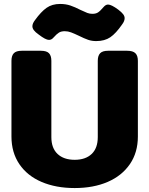

<svg xmlns="http://www.w3.org/2000/svg" viewBox="-20 -937 756 972"><path d="M379 -756Q356 -767 340 -773Q324 -779 308 -779Q290 -779 278.5 -772Q267 -765 251 -747Q241 -735 228 -735Q211 -735 176 -762Q159 -774 151.5 -784Q144 -794 144 -804Q144 -818 157 -835Q188 -878 216 -897.5Q244 -917 284 -917Q313 -917 336.5 -909Q360 -901 387 -887Q410 -876 422 -871.5Q434 -867 448 -867Q465 -867 476 -874Q487 -881 504 -901Q515 -914 527 -914Q544 -914 579 -888Q596 -875 603.5 -865Q611 -855 611 -845Q611 -830 598 -813Q567 -768 538.5 -748.5Q510 -729 467 -729Q445 -729 426 -735.5Q407 -742 379 -756ZM38 -246V-629Q38 -655 50 -667.5Q62 -680 90 -680H187Q216 -680 228 -667.5Q240 -655 240 -629V-243Q240 -187 271.5 -157.5Q303 -128 358 -128Q413 -128 444 -157.5Q475 -187 475 -243V-629Q475 -655 487 -667.5Q499 -680 527 -680H624Q653 -680 665.5 -667.5Q678 -655 678 -629V-246Q678 -165 637.5 -106Q597 -47 525 -16Q453 15 358 15Q263 15 190.5 -16Q118 -47 78 -106Q38 -165 38 -246Z"/></svg>

Font: Mitr SemiBold
Style: Regular
Weight: 600
Designer: Thanarat Vachiruckul
Foundry: Cadson Demak
Version: Version 1.002